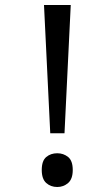

<svg xmlns="http://www.w3.org/2000/svg" viewBox="-20 -734 423 768"><path d="M181 -201 156 -714H263L238 -201ZM147 -54Q147 -91 165 -106Q183 -121 209 -121Q234 -121 252.5 -106Q271 -91 271 -54Q271 -18 252.5 -2Q234 14 209 14Q183 14 165 -2Q147 -18 147 -54Z"/></svg>

Font: gurmukhi115
Style: Regular
Weight: 400
Designer: Jelle Bosma - Monotype Design Team
Foundry: Monotype Imaging Inc.
Version: Version 2.003